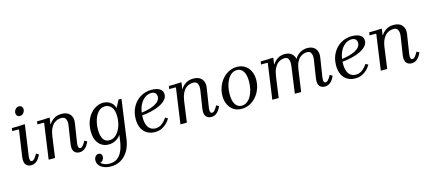

<svg xmlns="http://www.w3.org/2000/svg" viewBox="-64 -1313 4951 2205"><g transform="rotate(-15 2411.5 -210.0)"><path d="M248 -105 279 -88Q254 -34 225.5 -12Q197 10 162 10Q121 10 99 -18.5Q77 -47 86 -111L131 -420L126 -425H52L57 -460Q96 -460 131.5 -461Q167 -462 207 -465L212 -460L160 -97Q156 -66 162 -50.5Q168 -35 182 -35Q199 -35 215.5 -54.5Q232 -74 248 -105ZM182 -570Q163 -570 151 -583Q139 -596 139 -614Q139 -640 156 -660Q173 -680 200 -680Q220 -680 231.5 -667Q243 -654 243 -636Q243 -611 226 -590.5Q209 -570 182 -570Z M823 -105 854 -88Q829 -34 800.5 -12Q772 10 737 10Q696 10 673.5 -18.5Q651 -47 661 -111L693 -319Q697 -341 695 -365.5Q693 -390 679.5 -407.5Q666 -425 633 -425Q615 -425 592 -418.5Q569 -412 546.5 -393.5Q524 -375 506.5 -339.5Q489 -304 481 -246L447 0H371L430 -420L425 -425H351L356 -460Q395 -460 428.5 -461Q462 -462 502 -465L507 -460L496 -389H501Q520 -421 557 -445.5Q594 -470 649 -470Q716 -470 748.5 -431Q781 -392 771 -329L735 -97Q731 -66 737 -50.5Q743 -35 757 -35Q774 -35 790.5 -54.5Q807 -74 823 -105Z M887 150Q887 122 902 102.5Q917 83 941 83Q960 83 970.5 95Q981 107 981 126Q981 146 968.5 164Q956 182 935 186Q949 204 976 214.5Q1003 225 1037 225Q1095 225 1132 196Q1169 167 1190.5 115Q1212 63 1221 -6L1229 -67Q1207 -33 1169 -11.5Q1131 10 1084 10Q1036 10 999.5 -13.5Q963 -37 942.5 -81.5Q922 -126 922 -190Q922 -252 940 -303Q958 -354 989.5 -391.5Q1021 -429 1061 -449.5Q1101 -470 1144 -470Q1171 -470 1197.5 -460.5Q1224 -451 1245.5 -429.5Q1267 -408 1278 -371L1325 -460H1360L1295 9Q1288 60 1268.5 105Q1249 150 1217.5 185Q1186 220 1143 240Q1100 260 1044 260Q998 260 962.5 246Q927 232 907 207Q887 182 887 150ZM1007 -185Q1007 -110 1032 -72.5Q1057 -35 1103 -35Q1151 -35 1186 -69.5Q1221 -104 1240.5 -158.5Q1260 -213 1260 -274Q1260 -351 1230 -388Q1200 -425 1154 -425Q1106 -425 1073.5 -390.5Q1041 -356 1024 -301.5Q1007 -247 1007 -185Z M1636 10Q1581 10 1541 -13.5Q1501 -37 1479 -82Q1457 -127 1457 -190Q1457 -271 1491.5 -334.5Q1526 -398 1585.5 -434Q1645 -470 1719 -470Q1752 -470 1782.5 -461.5Q1813 -453 1832 -433.5Q1851 -414 1851 -381Q1851 -346 1825 -317Q1799 -288 1753.5 -266Q1708 -244 1650 -230.5Q1592 -217 1529 -212V-244Q1579 -249 1622.5 -260Q1666 -271 1699 -287.5Q1732 -304 1750.5 -326.5Q1769 -349 1769 -376Q1769 -403 1753.5 -419Q1738 -435 1708 -435Q1671 -435 1640 -416Q1609 -397 1586 -363Q1563 -329 1551 -284.5Q1539 -240 1539 -188Q1539 -132 1553.5 -97Q1568 -62 1593.5 -46Q1619 -30 1652 -30Q1695 -30 1730.5 -58Q1766 -86 1787 -121L1818 -104Q1803 -77 1777.5 -51Q1752 -25 1717 -7.5Q1682 10 1636 10Z M2390 -105 2421 -88Q2396 -34 2367.5 -12Q2339 10 2304 10Q2263 10 2240.5 -18.5Q2218 -47 2228 -111L2260 -319Q2264 -341 2262 -365.5Q2260 -390 2246.5 -407.5Q2233 -425 2200 -425Q2182 -425 2159 -418.5Q2136 -412 2113.5 -393.5Q2091 -375 2073.5 -339.5Q2056 -304 2048 -246L2014 0H1938L1997 -420L1992 -425H1918L1923 -460Q1962 -460 1995.5 -461Q2029 -462 2069 -465L2074 -460L2063 -389H2068Q2087 -421 2124 -445.5Q2161 -470 2216 -470Q2283 -470 2315.5 -431Q2348 -392 2338 -329L2302 -97Q2298 -66 2304 -50.5Q2310 -35 2324 -35Q2341 -35 2357.5 -54.5Q2374 -74 2390 -105Z M2734 -470Q2787 -470 2827 -445Q2867 -420 2889 -375Q2911 -330 2911 -270Q2911 -215 2892.5 -164.5Q2874 -114 2841 -75Q2808 -36 2763 -13Q2718 10 2665 10Q2612 10 2572 -15Q2532 -40 2510 -85.5Q2488 -131 2488 -190Q2488 -245 2506.5 -295.5Q2525 -346 2558 -385Q2591 -424 2636 -447Q2681 -470 2734 -470ZM2674 -25Q2709 -25 2737 -45Q2765 -65 2785 -99.5Q2805 -134 2815.5 -179Q2826 -224 2826 -274Q2826 -329 2813 -364.5Q2800 -400 2777 -417.5Q2754 -435 2725 -435Q2690 -435 2662 -415Q2634 -395 2614 -360.5Q2594 -326 2583.5 -281Q2573 -236 2573 -186Q2573 -131 2586 -95.5Q2599 -60 2622 -42.5Q2645 -25 2674 -25Z M3740 -105 3771 -88Q3746 -34 3717.5 -12Q3689 10 3654 10Q3613 10 3590.5 -18.5Q3568 -47 3578 -111L3610 -319Q3614 -341 3612 -365.5Q3610 -390 3597.5 -407.5Q3585 -425 3555 -425Q3539 -425 3517.5 -419Q3496 -413 3474 -396Q3452 -379 3435 -346Q3418 -313 3410 -260L3373 0H3298L3342 -319Q3345 -341 3343.5 -365.5Q3342 -390 3329.5 -407.5Q3317 -425 3287 -425Q3271 -425 3249 -418.5Q3227 -412 3205 -393.5Q3183 -375 3165.5 -339.5Q3148 -304 3140 -246L3106 0H3030L3089 -420L3084 -425H3010L3015 -460Q3054 -460 3087.5 -461Q3121 -462 3161 -465L3166 -460L3155 -389H3160Q3179 -421 3215 -445.5Q3251 -470 3303 -470Q3353 -470 3383 -445.5Q3413 -421 3420 -380Q3439 -418 3480.5 -444Q3522 -470 3571 -470Q3634 -470 3666 -431Q3698 -392 3688 -329L3652 -97Q3647 -66 3653.5 -50.5Q3660 -35 3674 -35Q3691 -35 3707.5 -54.5Q3724 -74 3740 -105Z M4018 10Q3963 10 3923 -13.5Q3883 -37 3861 -82Q3839 -127 3839 -190Q3839 -271 3873.5 -334.5Q3908 -398 3967.5 -434Q4027 -470 4101 -470Q4134 -470 4164.5 -461.5Q4195 -453 4214 -433.5Q4233 -414 4233 -381Q4233 -346 4207 -317Q4181 -288 4135.5 -266Q4090 -244 4032 -230.5Q3974 -217 3911 -212V-244Q3961 -249 4004.5 -260Q4048 -271 4081 -287.5Q4114 -304 4132.5 -326.5Q4151 -349 4151 -376Q4151 -403 4135.5 -419Q4120 -435 4090 -435Q4053 -435 4022 -416Q3991 -397 3968 -363Q3945 -329 3933 -284.5Q3921 -240 3921 -188Q3921 -132 3935.5 -97Q3950 -62 3975.5 -46Q4001 -30 4034 -30Q4077 -30 4112.5 -58Q4148 -86 4169 -121L4200 -104Q4185 -77 4159.5 -51Q4134 -25 4099 -7.5Q4064 10 4018 10Z M4772 -105 4803 -88Q4778 -34 4749.5 -12Q4721 10 4686 10Q4645 10 4622.5 -18.5Q4600 -47 4610 -111L4642 -319Q4646 -341 4644 -365.5Q4642 -390 4628.5 -407.5Q4615 -425 4582 -425Q4564 -425 4541 -418.5Q4518 -412 4495.5 -393.5Q4473 -375 4455.5 -339.5Q4438 -304 4430 -246L4396 0H4320L4379 -420L4374 -425H4300L4305 -460Q4344 -460 4377.5 -461Q4411 -462 4451 -465L4456 -460L4445 -389H4450Q4469 -421 4506 -445.5Q4543 -470 4598 -470Q4665 -470 4697.5 -431Q4730 -392 4720 -329L4684 -97Q4680 -66 4686 -50.5Q4692 -35 4706 -35Q4723 -35 4739.5 -54.5Q4756 -74 4772 -105Z"/></g></svg>

Font: Brygada 1918
Style: Italic
Weight: 400
Italic angle: -8°
Designer: Mateusz Machalski | Borys Kosmynka | Przemek Hoffer
Foundry: NIEPODLEGLA 2018
Version: Version 3.006